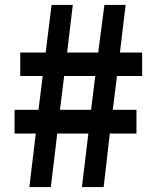

<svg xmlns="http://www.w3.org/2000/svg" viewBox="-20 -758 630 778"><path d="M99 0 125 -217H39V-313H136L153 -450H62V-545H165L189 -738H275L252 -545H378L403 -738H489L466 -545H556V-450H454L437 -313H533V-217H425L400 0H312L338 -217H212L186 0ZM223 -313H349L366 -450H240Z"/></svg>

Font: Noto Sans HK Thin
Style: Bold
Weight: 700
Version: Version 2.004-H2;hotconv 1.0.118;makeotfexe 2.5.65603